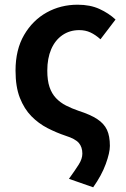

<svg xmlns="http://www.w3.org/2000/svg" viewBox="-20 -589 537 816"><path d="M376 207 273 171Q299 135 314.5 110.5Q330 86 330 64Q330 36 315 18.5Q300 1 259 -12Q220 -25 182 -44.5Q144 -64 113.5 -95Q83 -126 64.5 -173Q46 -220 46 -289Q46 -378 82.5 -440.5Q119 -503 178.5 -536Q238 -569 310 -569Q363 -569 402.5 -551Q442 -533 471 -506L407 -422Q386 -441 364.5 -451Q343 -461 317 -461Q276 -461 245 -439.5Q214 -418 197.5 -379.5Q181 -341 181 -289Q181 -247 190.5 -219Q200 -191 218 -172Q236 -153 260.5 -140.5Q285 -128 314 -118Q364 -102 393 -83Q422 -64 434.5 -37.5Q447 -11 447 31Q447 60 429.5 108Q412 156 376 207Z"/></svg>

Font: Noto Sans HK SemiBold
Style: Regular
Weight: 600
Version: Version 2.004-H2;hotconv 1.0.118;makeotfexe 2.5.65603